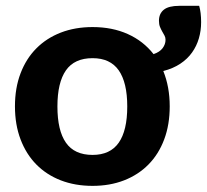

<svg xmlns="http://www.w3.org/2000/svg" viewBox="-20 -614 692 642"><path d="M289.5 -96Q348.5 -96 377 -136.8Q405.5 -177.5 405.5 -258Q405.5 -338 377 -378.8Q348.5 -419.5 289.5 -419.5Q229 -419.5 200.5 -378.8Q172 -338 172 -258Q172 -177.5 200.5 -136.8Q229 -96 289.5 -96ZM646 -594.5Q649 -584.5 650.8 -570.2Q652.5 -556 652.5 -540Q652.5 -511.5 645 -485.8Q637.5 -460 622.2 -438.5Q607 -417 583 -401Q559 -385 526 -376.5Q547.5 -323.5 547.5 -258.5Q547.5 -197 529 -147.8Q510.5 -98.5 476.5 -64Q442.5 -29.5 395 -11Q347.5 7.5 289.5 7.5Q231 7.5 183.2 -11Q135.5 -29.5 101.5 -64Q67.5 -98.5 48.8 -147.8Q30 -197 30 -258.5Q30 -320 48.8 -369Q67.5 -418 101.5 -452.2Q135.5 -486.5 183.2 -505Q231 -523.5 289.5 -523.5Q355.5 -523.5 407.2 -500.2Q459 -477 493.5 -433Q514 -440 523.8 -453Q533.5 -466 533.5 -481Q533.5 -489 530 -495.2Q526.5 -501.5 522.5 -508.5Q518.5 -515.5 515 -524Q511.5 -532.5 511.5 -544.5Q511.5 -568.5 527.8 -581.5Q544 -594.5 579.5 -594.5Z"/></svg>

Font: Lato 2
Style: Regular
Weight: 800
Designer: Lukasz Dziedzic with Adam Twardoch and Botio Nikoltchev
Foundry: tyPoland Lukasz Dziedzic
Version: Version 2.015; 2015-08-06; http://www.latofonts.com/